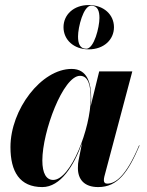

<svg xmlns="http://www.w3.org/2000/svg" viewBox="-20 -750 597 780"><path d="M238 -639.5C238 -588.5 279.5 -549.5 340.5 -549.5C401.5 -549.5 443 -588.5 443 -639.5C443 -690.5 401.5 -729.5 340.5 -729.5C279.5 -729.5 238 -690.5 238 -639.5ZM297 -602C297 -639 318.5 -727 350.5 -727C377.5 -727 384 -704 384 -677C384 -640 362.5 -552 330.5 -552C303.5 -552 297 -575 297 -602ZM350.5 -350C350.5 -412.5 335 -470 271 -470C148 -470 22.5 -305.5 22.5 -152.5C22.5 -52.5 60 10 152 10C226 10 280.5 -77 313.5 -169.5L313 -168L299 -97.5C297.5 -90.5 296.5 -81 296.5 -67C296.5 -22 321.5 10 379 10C458 10 500 -49 547 -159L545 -159.5C491 -31.5 448 -4 415.5 -4C406 -4 402 -9.5 402 -17.5C402 -22 402.5 -27 404 -33L517.5 -460H383L348.5 -319.5C350 -330.5 350.5 -341 350.5 -350ZM348.5 -351.5C348.5 -228.5 267.5 -19 196 -19C168 -19 152 -46 152 -98C152 -215.5 236.5 -442 305 -442C338 -442 348.5 -404.5 348.5 -351.5Z"/></svg>

Font: Bodoni* 96pt
Style: Bold Italic
Weight: 700
Italic angle: -13°
Version: Version 2.3